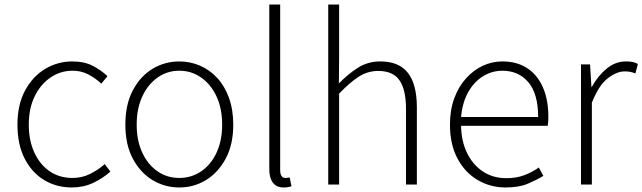

<svg xmlns="http://www.w3.org/2000/svg" viewBox="-20 -814 2834 847"><path d="M297 13Q229 13 175 -19.5Q121 -52 89 -114Q57 -176 57 -264Q57 -353 91 -415.5Q125 -478 180 -510.5Q235 -543 299 -543Q353 -543 390.5 -523Q428 -503 454 -478L427 -445Q401 -469 370 -485.5Q339 -502 300 -502Q246 -502 202 -471.5Q158 -441 132.5 -388Q107 -335 107 -264Q107 -194 131.5 -141Q156 -88 199 -58.5Q242 -29 300 -29Q342 -29 378 -47Q414 -65 442 -90L467 -57Q433 -27 390.5 -7Q348 13 297 13Z M771 13Q707 13 653 -19.5Q599 -52 566 -114Q533 -176 533 -264Q533 -353 566 -415.5Q599 -478 653 -510.5Q707 -543 771 -543Q819 -543 862 -524.5Q905 -506 938 -470.5Q971 -435 990 -382.5Q1009 -330 1009 -264Q1009 -176 975.5 -114Q942 -52 888.5 -19.5Q835 13 771 13ZM771 -29Q825 -29 868 -58.5Q911 -88 935.5 -141Q960 -194 960 -264Q960 -335 935.5 -388Q911 -441 868 -471.5Q825 -502 771 -502Q717 -502 674.5 -471.5Q632 -441 607.5 -388Q583 -335 583 -264Q583 -194 607.5 -141Q632 -88 674.5 -58.5Q717 -29 771 -29Z M1231 13Q1210 13 1196.5 4Q1183 -5 1175.5 -23Q1168 -41 1168 -69V-794H1216V-63Q1216 -46 1222 -37.5Q1228 -29 1238 -29Q1242 -29 1246 -29.5Q1250 -30 1258 -31L1266 8Q1258 10 1251 11.5Q1244 13 1231 13Z M1428 0V-794H1476V-564L1475 -446Q1516 -488 1559.5 -515.5Q1603 -543 1658 -543Q1740 -543 1779.5 -492.5Q1819 -442 1819 -340V0H1771V-334Q1771 -418 1742.5 -459.5Q1714 -501 1649 -501Q1602 -501 1563 -476Q1524 -451 1476 -401V0Z M2210 13Q2143 13 2087 -20Q2031 -53 1998 -115Q1965 -177 1965 -264Q1965 -329 1984 -380.5Q2003 -432 2036 -468.5Q2069 -505 2110 -524Q2151 -543 2196 -543Q2259 -543 2304 -514.5Q2349 -486 2374 -431Q2399 -376 2399 -298Q2399 -289 2398.5 -279.5Q2398 -270 2396 -259H2014Q2015 -192 2040 -140Q2065 -88 2109.5 -58Q2154 -28 2214 -28Q2258 -28 2292.5 -41Q2327 -54 2357 -75L2377 -38Q2345 -19 2307 -3Q2269 13 2210 13ZM2014 -298H2354Q2354 -400 2311 -451Q2268 -502 2196 -502Q2151 -502 2111.5 -478Q2072 -454 2046 -408.5Q2020 -363 2014 -298Z M2543 0V-530H2583L2589 -431H2591Q2618 -480 2656.5 -511.5Q2695 -543 2741 -543Q2756 -543 2768.5 -541Q2781 -539 2794 -532L2783 -490Q2770 -495 2760.5 -497Q2751 -499 2735 -499Q2700 -499 2660.5 -468Q2621 -437 2591 -361V0Z"/></svg>

Font: Noto Sans JP Thin ExtraLight
Style: Regular
Weight: 250
Version: Version 2.004-H2;hotconv 1.0.118;makeotfexe 2.5.65603